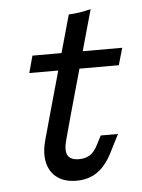

<svg xmlns="http://www.w3.org/2000/svg" viewBox="-45 -586 470 634"><g transform="rotate(-5 189.5 -269.0)"><path d="M279 -549.2 183.1 -206.5H112.9L205.6 -537.9Q242.7 -539.5 279 -549.2ZM74.2 -412.9H371.8L355.6 -356.5H58.9ZM91.9 -130.6 112.9 -206.5H183.1L161.3 -126.6Q151.6 -91.9 160.5 -75.4Q169.4 -58.9 197.6 -58.9Q219.4 -58.9 234.3 -68.5Q249.2 -78.2 260.5 -100.8L275.8 -130.6H333.1L303.2 -71.8Q282.3 -29.8 253.2 -9.3Q224.2 11.3 183.1 11.3Q144.4 11.3 119.8 -6.9Q95.2 -25 87.9 -56.9Q80.6 -88.7 91.9 -130.6Z"/></g></svg>

Font: Playfair Micro SmCond SmLight
Style: Italic
Weight: 360
Width: 4
Italic angle: -15.6°
Designer: Claus Eggers Sørensen
Foundry: Claus Eggers Sørensen
Version: Version 2.203;Glyphs 3.3 (3326)